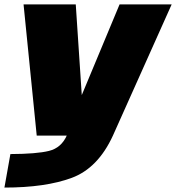

<svg xmlns="http://www.w3.org/2000/svg" viewBox="-43 -613 796 868"><path d="M123 0H467.5L733 -593H497.5L287 -88H333L299.5 -593H63.5ZM-23 235Q163 235 281.5 191Q400 147 467.5 0L259 -0.5Q234 55.5 178.5 69.2Q123 83 4 83.5Z"/></svg>

Font: Anybody UltraCondensed Thin Black
Style: Italic
Weight: 900
Italic angle: -10°
Version: Version 1.111